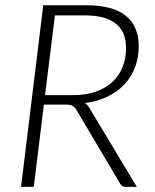

<svg xmlns="http://www.w3.org/2000/svg" viewBox="-20 -728 604 748"><path d="M267 -357.5Q314.5 -357.5 352.2 -370.5Q390 -383.5 416.5 -407.5Q443 -431.5 457 -465.5Q471 -499.5 471 -541Q471 -605 430.5 -636.5Q390 -668 312 -668H194L155.5 -357.5ZM316.5 -707.5Q419 -707.5 469.8 -666.8Q520.5 -626 520.5 -548.5Q520.5 -502.5 505.5 -464.2Q490.5 -426 463 -397.5Q435.5 -369 396.8 -350.8Q358 -332.5 311 -326.5Q320.5 -320.5 328.5 -307L513 0H470.5Q462.5 0 457.2 -2.8Q452 -5.5 448 -12.5L277.5 -300.5Q270.5 -311.5 262.2 -316Q254 -320.5 235.5 -320.5H151L111.5 0H62L148.5 -707.5Z"/></svg>

Font: Lato 2
Style: Italic
Weight: 300
Italic angle: -7°
Designer: Lukasz Dziedzic with Adam Twardoch and Botio Nikoltchev
Foundry: tyPoland Lukasz Dziedzic
Version: Version 2.015; 2015-08-06; http://www.latofonts.com/